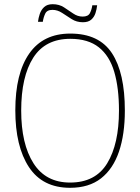

<svg xmlns="http://www.w3.org/2000/svg" viewBox="-20 -885 669 915"><path d="M314 10Q183 10 118 -88.5Q53 -187 53 -359Q53 -535 119.5 -630Q186 -725 315 -725Q452 -725 513.5 -631.5Q575 -538 575 -358Q575 -245 547 -162.5Q519 -80 461.5 -35Q404 10 314 10ZM314 -15Q435 -15 491 -107Q547 -199 547 -358Q547 -466 524.5 -542.5Q502 -619 451 -659.5Q400 -700 315 -700Q196 -700 138.5 -610Q81 -520 81 -358Q81 -199 139.5 -107Q198 -15 314 -15ZM375 -779Q345 -779 321.5 -794Q298 -809 276 -823.5Q254 -838 230 -838Q204 -838 195.5 -820Q187 -802 184 -781H161Q163 -799 169.5 -818.5Q176 -838 190.5 -851.5Q205 -865 231 -865Q262 -865 285 -850Q308 -835 329 -820.5Q350 -806 374 -806Q400 -806 408.5 -822.5Q417 -839 420 -860H443Q441 -841 435 -822.5Q429 -804 415 -791.5Q401 -779 375 -779Z"/></svg>

Font: Noto Serif Hebrew SemiCondensed Thin
Style: Regular
Weight: 100
Width: 4
Designer: Monotype Design Team
Foundry: Monotype Imaging Inc.
Version: Version 2.004; ttfautohint (v1.8.4.7-5d5b)